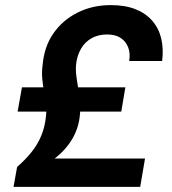

<svg xmlns="http://www.w3.org/2000/svg" viewBox="-20 -732 674 752"><path d="M33 0 47 -78Q80 -107 104 -137Q128 -167 142 -201.5Q156 -236 160 -276Q163 -302 160 -326Q157 -350 152.5 -374Q148 -398 145.5 -424Q143 -450 147 -478Q153 -549 189 -601Q225 -653 283.5 -682.5Q342 -712 414 -712Q470 -712 510.5 -696Q551 -680 576.5 -650.5Q602 -621 611.5 -581Q621 -541 615 -493H486Q491 -523 482 -546.5Q473 -570 452.5 -583.5Q432 -597 399 -597Q365 -597 339 -582.5Q313 -568 297.5 -541.5Q282 -515 278 -480Q276 -458 279 -434.5Q282 -411 286.5 -386Q291 -361 293.5 -335.5Q296 -310 293 -283Q289 -233 264 -189.5Q239 -146 194 -111H548L529 0ZM49 -295 66 -390H471L455 -295Z"/></svg>

Font: DM Sans 12pt ExtraBold
Style: Italic
Weight: 800
Italic angle: -10°
Version: Version 4.004;gftools[0.9.30]